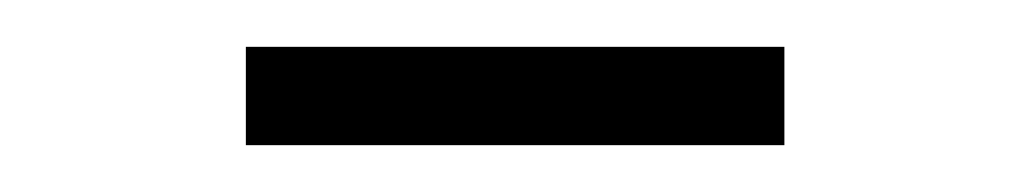

<svg xmlns="http://www.w3.org/2000/svg" viewBox="-20 -544 439 82"><path d="M315 -482V-524H85V-482Z"/></svg>

Font: Josefin Slab Thin SemiBold
Style: Regular
Weight: 600
Version: Version 2.000